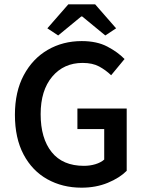

<svg xmlns="http://www.w3.org/2000/svg" viewBox="-20 -856 668 888"><path d="M357 12Q269 12 199 -27Q129 -66 89 -141.5Q49 -217 49 -325Q49 -432 90 -508.5Q131 -585 201 -625.5Q271 -666 358 -666Q428 -666 476.5 -640.5Q525 -615 556 -583L494 -508Q469 -532 438.5 -548.5Q408 -565 362 -565Q275 -565 221.5 -501.5Q168 -438 168 -328Q168 -216 219 -152.5Q270 -89 368 -89Q396 -89 421 -96.5Q446 -104 462 -118V-259H338V-354H566V-66Q533 -33 478.5 -10.5Q424 12 357 12ZM249 -692 199 -725 296 -836H420L517 -725L467 -692L360 -780H356Z"/></svg>

Font: Source Sans Pro SemiBold
Style: Regular
Weight: 600
Designer: Paul D. Hunt
Foundry: Adobe Systems Incorporated
Version: Version 2.045;hotconv 1.0.109;makeotfexe 2.5.65596